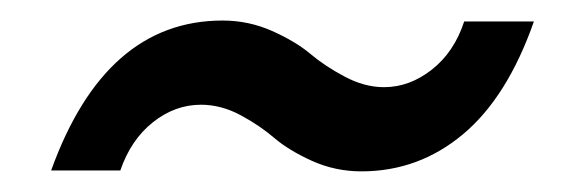

<svg xmlns="http://www.w3.org/2000/svg" viewBox="-20 -414 559 187"><path d="M29.8 -248Q82.5 -394 196.8 -394Q222.2 -394 245.1 -383.8Q268.1 -373.5 282.2 -361.6Q296.4 -349.6 315.7 -339.4Q335 -329.1 354 -329.1Q378.9 -329.1 400.6 -346.2Q422.4 -363.3 432.1 -393.1H500Q474.1 -319.3 430.9 -283.2Q387.7 -247.1 332 -247.1Q306.6 -247.1 283.9 -257.3Q261.2 -267.6 247.3 -279.5Q233.4 -291.5 214.4 -301.8Q195.3 -312 175.8 -312Q150.4 -312 128.9 -294.9Q107.4 -277.8 97.2 -248Z"/></svg>

Font: Poppins
Style: Italic
Weight: 400
Italic angle: -10°
Designer: Ninad Kale (Devanagari), Jonny Pinhorn (Latin)
Foundry: Indian Type Foundry
Version: Version 3.200;PS 1.000;hotconv 16.6.54;makeotf.lib2.5.65590